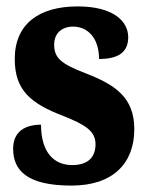

<svg xmlns="http://www.w3.org/2000/svg" viewBox="-20 -569 459 599"><path d="M203 10C333 10 399 -60 399 -166C399 -266 338 -305 248 -340C170 -370 149 -388 149 -430C149 -466 174 -486 208 -486C253 -486 289 -451 289 -385C352 -385 380 -408 380 -453C380 -501 336 -549 222 -549C104 -549 26 -496 26 -385C26 -287 76 -246 178 -207C246 -180 278 -160 278 -119C278 -83 259 -54 205 -54C149 -54 108 -93 108 -180C60 -180 21 -160 21 -105C21 -39 62 10 203 10Z"/></svg>

Font: Noto Serif Hebrew ExtraCondensed Black
Style: Regular
Weight: 900
Width: 2
Designer: Monotype Design Team
Foundry: Monotype Imaging Inc.
Version: Version 2.004